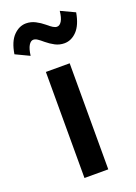

<svg xmlns="http://www.w3.org/2000/svg" viewBox="-183 -790 602 849"><g transform="rotate(-20 118.0 -366.0)"><path d="M174 0H62V-499H174ZM212 -732 278 -701Q268 -644 242 -617Q216 -590 183 -590Q160 -590 140 -600.5Q120 -611 102 -626Q87 -639 77 -645.5Q67 -652 58 -652Q46 -652 36.5 -636.5Q27 -621 23 -589L-42 -620Q-33 -677 -6.5 -704Q20 -731 52 -731Q75 -731 95.5 -720.5Q116 -710 134 -695Q149 -682 159 -676Q169 -670 177 -670Q190 -670 199.5 -685.5Q209 -701 212 -732Z"/></g></svg>

Font: Wix Madefor Display SemiBold
Style: Regular
Weight: 600
Designer: Dalton Maag Ltd
Foundry: Dalton Maag Ltd
Version: Version 3.100